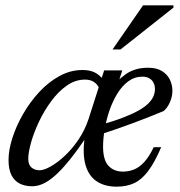

<svg xmlns="http://www.w3.org/2000/svg" viewBox="-20 -690 676 720"><path d="M419 -365 391.5 -352Q415.5 -385.5 450.2 -410.8Q485 -436 535 -436Q567 -436 587 -423.8Q607 -411.5 616.8 -391.8Q626.5 -372 626.5 -349.5Q626.5 -328 617.2 -306.8Q608 -285.5 593.5 -273.5Q564.5 -261.5 535.5 -250Q506.5 -238.5 477.2 -227.8Q448 -217 418.8 -206.8Q389.5 -196.5 360 -187L361.5 -223Q409.5 -236.5 444 -250Q478.5 -263.5 501.2 -276.5Q524 -289.5 537 -302.8Q550 -316 555.5 -329.2Q561 -342.5 561 -356Q561 -370 555.5 -380.2Q550 -390.5 539.8 -396.5Q529.5 -402.5 514 -402.5Q484.5 -402.5 461 -385Q437.5 -367.5 419.8 -338.5Q402 -309.5 390.2 -274.8Q378.5 -240 372.5 -205Q366.5 -170 366.5 -141Q366.5 -89.5 387 -68Q407.5 -46.5 440.5 -46.5Q463 -46.5 482.8 -54.5Q502.5 -62.5 520.8 -82.2Q539 -102 556.5 -138H584.5Q560 -81 535.8 -48.8Q511.5 -16.5 483.2 -3.2Q455 10 417.5 10Q370.5 10 339.8 -12Q309 -34 298.5 -80Q288 -126 301.5 -198L309 -183.5Q271.5 -128 241.5 -90.8Q211.5 -53.5 186.8 -31.8Q162 -10 141.2 -0.8Q120.5 8.5 101 8.5Q74 8.5 54 -1.5Q34 -11.5 23 -33.2Q12 -55 12 -90Q12 -127.5 26.5 -172.8Q41 -218 66.8 -262.8Q92.5 -307.5 127.2 -345Q162 -382.5 203.2 -405Q244.5 -427.5 289 -427.5Q318 -427.5 336.8 -417.5Q355.5 -407.5 371 -387L351 -360Q347 -372 333.5 -381.8Q320 -391.5 298.5 -391.5Q262.5 -391.5 230.5 -369Q198.5 -346.5 172 -310.5Q145.5 -274.5 126.2 -233.8Q107 -193 96.5 -155.8Q86 -118.5 86 -94Q86 -72.5 98 -62Q110 -51.5 128.5 -51.5Q145 -51.5 170.5 -66Q196 -80.5 223.5 -106.2Q251 -132 274.8 -167.2Q298.5 -202.5 312 -243.5L370.5 -426H431H438.5ZM402 -504.5 516.5 -670H630.5V-661.5L432 -504.5Z"/></svg>

Font: Newsreader 18pt
Style: Italic
Weight: 400
Italic angle: -17°
Version: Version 1.003